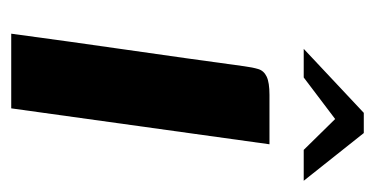

<svg xmlns="http://www.w3.org/2000/svg" viewBox="-183 -485 668 342"><g transform="rotate(90 151.0 -314.0)"><path d="M40 0Q54 -104 69 -208Q84 -312 98 -415Q100 -430 103 -440Q106 -450 116.5 -455Q127 -460 149 -460H237L173 0ZM67 -521 181 -628H217L302 -521H247L192 -577L118 -521Z"/></g></svg>

Font: Genos SemiBold
Style: Italic
Weight: 600
Italic angle: -8°
Version: Version 1.010